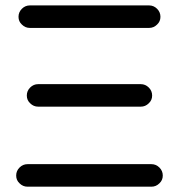

<svg xmlns="http://www.w3.org/2000/svg" viewBox="-20 -703 675 724"><path d="M53.7 -11.7Q41 -23.4 41 -41Q41 -58.6 53.7 -71.3Q66.4 -84 84 -84H550.8Q568.4 -84 581.1 -71.3Q593.8 -58.6 593.8 -41Q593.8 -23.4 581.1 -11.7Q568.4 1 550.8 1H84Q66.4 1 53.7 -11.7ZM92.8 -682.6H542Q559.6 -682.6 572.3 -669.9Q585 -657.2 585 -639.6Q585 -622.1 572.3 -610.4Q559.6 -597.7 542 -597.7H92.8Q75.2 -597.7 62.5 -610.4Q49.8 -622.1 49.8 -639.6Q49.8 -657.2 62.5 -669.9Q75.2 -682.6 92.8 -682.6ZM124 -385.7H510.7Q528.3 -385.7 541 -373Q553.7 -360.4 553.7 -342.8Q553.7 -325.2 541 -313.5Q528.3 -300.8 510.7 -300.8H124Q106.4 -300.8 93.8 -313.5Q81.1 -325.2 81.1 -342.8Q81.1 -360.4 93.8 -373Q106.4 -385.7 124 -385.7Z"/></svg>

Font: jf-openhuninn-2.0
Style: Regular
Weight: 400
Designer: [Kosugi Maru]
Designed by MOTOYA      

[Varela Round]
Joe Prince (Latin component); Avraham Cornfeld (Hebrew component)
Foundry: justfont CO.,LTD.
Version: 2.0